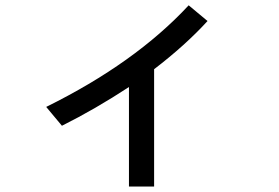

<svg xmlns="http://www.w3.org/2000/svg" viewBox="-20 -637 1040 716"><path d="M753.9 -558.6Q671.9 -468.8 554.7 -378.9V58.6H460.9V-312.5Q335.9 -230.5 210.9 -168L152.3 -238.3Q484.4 -402.3 683.6 -617.2Z"/></svg>

Font: WenQuanYi Micro Hei Mono
Style: Regular
Weight: 400
Foundry: Ascender Corporation
Version: Version 0.2.0-beta